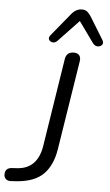

<svg xmlns="http://www.w3.org/2000/svg" viewBox="-109 -987 592 1033"><g transform="rotate(5 186.5 -470.5)"><path d="M-6 6Q-25 8 -36 -1Q-47 -10 -47 -28Q-46 -61 -12 -64L20 -66Q127 -74 147 -196L222 -673Q228 -712 268 -712Q288 -712 297.5 -700Q307 -688 303 -666L227 -186Q213 -99 166 -51.5Q119 -4 25 4ZM174 -767Q162 -755 148.5 -757Q135 -759 129 -769.5Q123 -780 134 -794L234 -916Q259 -947 291 -947Q309 -947 320 -938Q331 -929 341 -913L414 -794Q424 -778 416 -767.5Q408 -757 393 -756.5Q378 -756 366 -771L285 -884Z"/></g></svg>

Font: Nunito
Style: Italic
Weight: 400
Italic angle: -9°
Designer: Vernon Adams
Foundry: Vernon Adams
Version: Version 3.601; ttfautohint (v1.8.2.53-6de2)